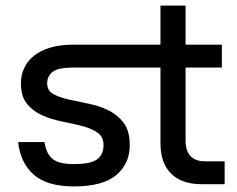

<svg xmlns="http://www.w3.org/2000/svg" viewBox="-20 -660 850 688"><path d="M702 0Q631 0 593 -38Q555 -76 555 -147V-418H243Q188 -418 168.5 -402.5Q149 -387 149 -361Q149 -335 171 -323Q193 -311 226 -303.5Q259 -296 297 -288.5Q335 -281 368 -265Q401 -249 423 -220Q445 -191 445 -140Q445 -74 397 -33Q349 8 245 8Q148 8 100.5 -34.5Q53 -77 45 -151H139Q143 -130 149.5 -115.5Q156 -101 168 -91Q180 -81 199 -76.5Q218 -72 245 -72Q306 -72 328.5 -89.5Q351 -107 351 -140Q351 -170 329 -185Q307 -200 274 -208.5Q241 -217 203 -224.5Q165 -232 132 -246.5Q99 -261 77 -287.5Q55 -314 55 -362Q55 -391 66.5 -416Q78 -441 101.5 -460Q125 -479 160.5 -489.5Q196 -500 245 -500H555V-640H645V-500H775V-418H645V-157Q645 -82 715 -82H785V0H702Z"/></svg>

Font: PT Root UI Web Medium
Style: Regular
Weight: 500
Designer: Vitaly Kuzmin
Foundry: ParaType Ltd.
Version: Version 1.001W